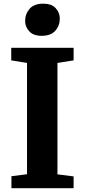

<svg xmlns="http://www.w3.org/2000/svg" viewBox="-20 -996 449 1016"><path d="M123 -74V-663L39.5 -676.5V-743H369.5V-676.5L284 -663V-73.5L369.5 -62.5V0H40.5V-63.5ZM200 -806.5Q156.5 -806.5 134.8 -830.5Q113 -854.5 113 -884.5Q113 -922 136.5 -949.2Q160 -976.5 208.5 -976.5H209.5Q253.5 -976.5 275 -952.5Q296.5 -928.5 296.5 -898Q296.5 -860.5 272.8 -833.5Q249 -806.5 201 -806.5Z"/></svg>

Font: Merriweather Light 18pt ExtraBold
Style: Regular
Weight: 800
Version: Version 2.100